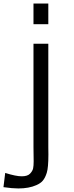

<svg xmlns="http://www.w3.org/2000/svg" viewBox="-63 -811 417 1081"><path d="M125.5 -791H209V-674.8H125.5ZM126.5 97.7 125.5 17.1V-564.9H209V17.1L209.5 58.1Q209.5 132.8 200.4 161.6Q191.4 190.4 178 206.1Q164.6 221.7 141.6 231.4Q100.1 250 40 250Q6.8 250 -43.5 242.7L-33.7 162.6Q26.4 181.6 59.3 181.6Q92.3 181.6 106.4 166.5Q120.6 151.4 123.5 136.7Q126.5 122.1 126.5 97.7Z"/></svg>

Font: Duru Sans
Style: Regular
Weight: 400
Designer: Onur Yazõcõgil
Foundry: Onur Yazõcõgil
Version: Version 1.001